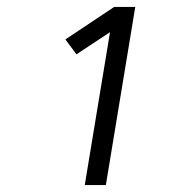

<svg xmlns="http://www.w3.org/2000/svg" viewBox="-20 -858 515 555"><path d="M225 -323 298 -765 201 -701 169 -744 310 -838H371L286 -323Z"/></svg>

Font: Iosevka QP Light
Style: Italic
Weight: 300
Italic angle: -9°
Designer: Belleve Invis
Foundry: Belleve Invis
Version: Version 20.0.0; ttfautohint (v1.8.4)